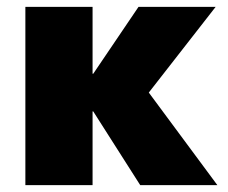

<svg xmlns="http://www.w3.org/2000/svg" viewBox="-20 -540 665 560"><path d="M54 0V-520H250V-325H252L384 -520H609L414 -270L614 0H389L252 -215H250V0Z"/></svg>

Font: M PLUS 2 Black
Style: Regular
Weight: 900
Designer: Coji Morishita
Foundry: UNDERFOREST DESIGN
Version: Version 1.001